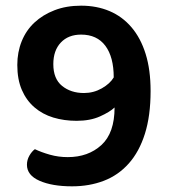

<svg xmlns="http://www.w3.org/2000/svg" viewBox="-20 -642 595 677"><path d="M103 -116Q126 -105 156 -96.5Q186 -88 219 -88Q291 -88 337.5 -130.5Q384 -173 384 -263Q367 -247 332.5 -231.5Q298 -216 250 -216Q206 -216 168 -227.5Q130 -239 101.5 -263.5Q73 -288 57 -325Q41 -362 41 -413Q41 -458 56.5 -496.5Q72 -535 101.5 -562.5Q131 -590 172.5 -606Q214 -622 266 -622Q321 -622 366 -603Q411 -584 443.5 -546Q476 -508 493.5 -452Q511 -396 511 -321Q511 -234 491 -170.5Q471 -107 434 -65.5Q397 -24 346 -4.5Q295 15 234 15Q164 15 119.5 -4.5Q75 -24 75 -61Q75 -78 83.5 -93Q92 -108 103 -116ZM381 -369Q381 -441 351.5 -480.5Q322 -520 266 -520Q221 -520 194.5 -492Q168 -464 168 -416Q168 -364 199 -339Q230 -314 276 -314Q310 -314 339 -330.5Q368 -347 381 -369Z"/></svg>

Font: Baloo 2 Latin SemiBold
Style: Regular
Weight: 400
Designer: Sarang Kulkarni and Ek Type
Foundry: Ek Type
Version: Version 1.001